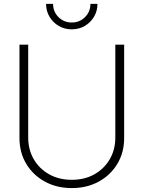

<svg xmlns="http://www.w3.org/2000/svg" viewBox="-20 -957 738 987"><path d="M349.1 9.8Q271 9.8 210.2 -23.7Q149.4 -57.1 114.7 -115.2Q80.1 -173.3 80.1 -247.6V-727.5H125V-250Q125 -187.5 153.6 -138.4Q182.1 -89.4 232.7 -61Q283.2 -32.7 349.1 -32.7Q415 -32.7 465.3 -61Q515.6 -89.4 544.2 -138.4Q572.8 -187.5 572.8 -250V-727.5H618.2V-247.6Q618.2 -173.3 583.5 -115.2Q548.8 -57.1 488 -23.7Q427.2 9.8 349.1 9.8ZM348.6 -806.2Q312 -806.2 282 -823.7Q252 -841.3 234.4 -871.1Q216.8 -900.9 216.8 -937H252.9Q252.9 -896.5 280.8 -868.9Q308.6 -841.3 348.6 -841.3Q389.2 -841.3 417 -868.9Q444.8 -896.5 444.8 -937H481Q481 -900.9 463.4 -871.1Q445.8 -841.3 416 -823.7Q386.2 -806.2 348.6 -806.2Z"/></svg>

Font: Inter 24pt ExtraLight
Style: Regular
Weight: 250
Designer: Rasmus Andersson
Foundry: rsms
Version: Version 4.001;git-66647c0bb